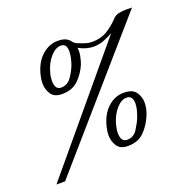

<svg xmlns="http://www.w3.org/2000/svg" viewBox="-98 -666 673 689"><g transform="rotate(-20 239.0 -321.5)"><path d="M4 -69 375 -513Q359 -503 333 -493Q315 -488 300 -488Q272 -488 243 -504Q245 -489 242 -473.5Q239 -458 234 -444Q221 -413 197.5 -390Q174 -367 135 -367Q105 -367 93 -385.5Q81 -404 81 -427Q81 -441 84 -453Q94 -500 122 -526Q150 -552 185 -552Q204 -552 215.5 -546Q227 -540 234 -529Q241 -522 248 -520Q265 -513 276.5 -509.5Q288 -506 300 -506Q334 -506 358 -521Q382 -536 400 -555Q410 -567 425 -570.5Q440 -574 454.5 -573.5Q469 -573 476 -573L37 -69ZM139 -390Q164 -390 179 -412Q194 -434 201 -453Q204 -461 207.5 -475.5Q211 -490 211 -503Q211 -515 206.5 -523.5Q202 -532 188 -532Q169 -532 149.5 -510.5Q130 -489 121 -456Q118 -447 117 -439Q116 -431 116 -424Q116 -390 139 -390ZM293 -111Q264 -111 252 -129.5Q240 -148 240 -171Q240 -184 243 -197Q253 -244 280.5 -270Q308 -296 343 -296Q376 -296 389 -278Q402 -260 402 -237Q402 -224 399 -211.5Q396 -199 391 -188Q378 -157 355 -134Q332 -111 293 -111ZM298 -133Q323 -133 337 -155Q351 -177 359 -197Q362 -205 366 -219Q370 -233 370 -246Q370 -258 365 -267Q360 -276 346 -276Q327 -276 308 -255Q289 -234 279 -200Q274 -180 274 -168Q274 -133 298 -133Z"/></g></svg>

Font: MonteCarlo
Style: Regular
Weight: 400
Designer: Robert E. Leuschke
Foundry: Robert E. Leuschke
Version: Version 1.010; ttfautohint (v1.8.3)